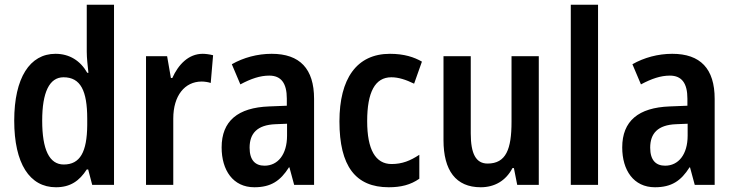

<svg xmlns="http://www.w3.org/2000/svg" viewBox="-20 -780 3101 810"><path d="M216 10C277 10 315 -17 346 -65H352L369 0H461V-760H346V-562C346 -534 350 -504 353 -473H348C319 -524 273 -553 214 -553C106 -553 40 -452 40 -271C40 -90 105 10 216 10ZM249 -86C188 -86 158 -149 158 -271C158 -390 188 -454 248 -454C320 -454 348 -397 348 -279V-252C347 -139 318 -86 249 -86Z M835 -553C775 -553 732 -507 707 -451H701L685 -543H596V0H711V-280C711 -376 759 -436 831 -436C841 -436 858 -434 869 -430L879 -547C863 -551 847 -553 835 -553Z M1126 -553C1066 -553 1007 -537 958 -509L994 -424C1039 -448 1077 -461 1116 -461C1166 -461 1190 -429 1190 -364V-334L1115 -331C984 -326 915 -270 915 -158C915 -62 963 10 1053 10C1123 10 1163 -17 1199 -74H1201L1221 0H1305V-363C1305 -490 1245 -553 1126 -553ZM1142 -256 1191 -258V-208C1191 -128 1152 -81 1096 -81C1057 -81 1033 -104 1033 -157C1033 -217 1065 -253 1142 -256Z M1620 10C1671 10 1712 0 1749 -26V-127C1711 -102 1677 -88 1632 -88C1564 -88 1529 -149 1529 -269C1529 -391 1562 -454 1631 -454C1661 -454 1692 -444 1727 -427L1760 -520C1727 -539 1685 -553 1625 -553C1484 -553 1412 -447 1412 -268C1412 -79 1480 10 1620 10Z M2253 -543H2138V-266C2138 -151 2115 -90 2037 -90C1988 -90 1966 -131 1966 -217V-543H1851V-189C1851 -61 1903 10 2008 10C2066 10 2114 -17 2142 -71H2148L2162 0H2253Z M2503 0V-760H2388V0Z M2816 -553C2756 -553 2697 -537 2648 -509L2684 -424C2729 -448 2767 -461 2806 -461C2856 -461 2880 -429 2880 -364V-334L2805 -331C2674 -326 2605 -270 2605 -158C2605 -62 2653 10 2743 10C2813 10 2853 -17 2889 -74H2891L2911 0H2995V-363C2995 -490 2935 -553 2816 -553ZM2832 -256 2881 -258V-208C2881 -128 2842 -81 2786 -81C2747 -81 2723 -104 2723 -157C2723 -217 2755 -253 2832 -256Z"/></svg>

Font: Noto Sans Tamil Condensed SemiBold
Style: Regular
Weight: 600
Width: 3
Designer: Jelle Bosma - Monotype Design Team
Foundry: Monotype Imaging Inc.
Version: Version 2.004